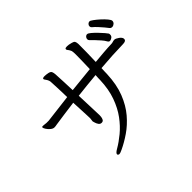

<svg xmlns="http://www.w3.org/2000/svg" viewBox="-163 -1013 1325 1325"><g transform="rotate(-45 500.0 -350.0)"><path d="M947 -638Q947 -625 937 -616.5Q927 -608 916 -608Q905 -608 898 -616Q891 -626 877 -642.5Q863 -659 846.5 -677Q830 -695 815 -707Q808 -713 808 -722Q808 -732 815.5 -739.5Q823 -747 833 -747Q839 -747 857 -734Q875 -721 896 -702Q917 -683 932 -665Q947 -647 947 -638ZM916 -491Q916 -472 883 -472Q833 -471 777 -468Q721 -465 663 -460Q662 -442 661.5 -428Q661 -414 661 -405Q657 -305 628 -231.5Q599 -158 555 -106.5Q511 -55 460.5 -20.5Q410 14 363 36Q341 47 330 47Q324 47 319 41Q318 39 318 36Q318 25 346 9Q386 -14 429 -49.5Q472 -85 509 -135Q546 -185 570.5 -253Q595 -321 598 -409Q598 -417 598.5 -428.5Q599 -440 600 -455Q553 -451 507 -446Q461 -441 417 -436Q419 -388 420.5 -340Q422 -292 424 -242V-238Q424 -235 423 -224Q422 -213 416.5 -202.5Q411 -192 397 -192Q384 -192 376 -203Q368 -214 364.5 -226.5Q361 -239 360 -242V-245Q360 -251 361.5 -258Q363 -265 363 -271Q363 -276 362 -298.5Q361 -321 359.5 -355.5Q358 -390 356 -429Q300 -422 252 -415Q204 -408 169 -403Q156 -400 144 -400Q131 -400 117 -411.5Q103 -423 94 -437Q85 -451 85 -458Q85 -463 88.5 -463.5Q92 -464 96 -464Q104 -464 113 -462.5Q122 -461 126 -461H149L354 -486Q354 -506 353 -533Q352 -560 351 -585.5Q350 -611 349 -628Q348 -645 348 -645Q347 -651 345 -655.5Q343 -660 340 -666Q336 -673 331 -679.5Q326 -686 326 -690V-692Q329 -699 345 -699Q353 -699 361.5 -698Q370 -697 380 -695Q398 -691 402.5 -680.5Q407 -670 408 -655Q410 -614 412 -573.5Q414 -533 415 -493L601 -512Q602 -546 603 -580Q604 -614 604 -641Q604 -652 604 -661Q604 -670 603 -677Q603 -683 601 -688.5Q599 -694 596 -699Q592 -707 586.5 -713Q581 -719 581 -725Q581 -727 581.5 -727.5Q582 -728 582 -729Q584 -735 600 -735Q608 -735 618.5 -733.5Q629 -732 642 -728Q658 -724 662.5 -716Q667 -708 668 -691V-674Q668 -649 667.5 -607Q667 -565 665 -518Q709 -522 751 -525.5Q793 -529 830 -530Q838 -530 846.5 -533Q855 -536 864 -536H866Q877 -535 895.5 -522Q914 -509 916 -495ZM869 -582Q869 -566 856.5 -558.5Q844 -551 838 -551Q827 -551 821 -563Q813 -578 797.5 -595.5Q782 -613 766.5 -629.5Q751 -646 740 -656Q734 -662 734 -670Q734 -680 741 -688Q748 -696 758 -696Q767 -696 783.5 -682Q800 -668 818.5 -649Q837 -630 850.5 -614Q864 -598 867 -593Q869 -590 869 -582Z"/></g></svg>

Font: Moon Stars Kai T HW
Style: Regular
Weight: 400
Designer: GuiWonder
Version: Version 1.101